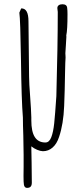

<svg xmlns="http://www.w3.org/2000/svg" viewBox="-20 -706 399 925"><path d="M299.3 -535.2Q299.8 -533.2 299.8 -528.8Q299.8 -518.6 297.4 -488.3Q294.9 -458 294.9 -449.2Q294.9 -444.3 295.4 -440.4Q295.9 -435.1 295.9 -428.7Q294.4 -410.6 293.5 -360.8Q292 -262.7 289.1 -195.3Q285.6 -107.9 264.6 -46.4Q253.9 -13.2 233.6 4.6Q213.4 22.5 186.5 22.5Q173.8 22 158.7 15.6Q143.6 9.3 130.9 -1L131.3 25.4Q131.3 38.1 132.3 78.1L133.3 173.8Q133.3 187 127.7 193.1Q122.1 199.2 109.9 199.2Q104 199.2 100.1 195.1Q96.2 190.9 95.2 183.6Q93.3 174.3 93.3 141.1L93.8 98.6V40Q93.8 7.8 92.3 -52.2Q90.3 -106.9 90.3 -139.6Q83.5 -223.1 81.1 -414.6Q78.1 -613.8 73.2 -645L82 -665.5Q117.2 -667 117.2 -603L120.1 -337.9Q120.1 -306.6 125.5 -236.8Q129.9 -179.2 130.9 -140.1V-126Q130.9 -71.8 147.7 -45.7Q164.6 -19.5 198.7 -19.5Q217.3 -19.5 227.1 -44.9Q236.8 -70.3 241.2 -112.3Q245.6 -154.3 251.5 -242.7Q258.3 -487.3 258.3 -648.9L257.3 -657.2L256.3 -667Q256.3 -675.8 262.9 -680.7Q269.5 -685.5 280.8 -685.5Q291.5 -685.5 297.4 -680.9Q303.2 -676.3 303.7 -667Q305.2 -656.7 305.2 -637.2Q305.2 -561.5 299.3 -535.2Z"/></svg>

Font: Amatica SC
Style: Bold
Weight: 400
Designer: Vernon Adams, Ben Nathan
Foundry: newtypography
Version: Version 2.000